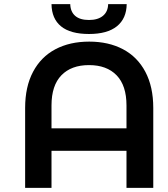

<svg xmlns="http://www.w3.org/2000/svg" viewBox="-20 -912 817 932"><path d="M724 -388V0H594V-180H230V0H102V-388Q102 -491 140.5 -563.5Q179 -636 249 -673Q319 -710 413 -710Q507 -710 577 -673Q647 -636 685.5 -563.5Q724 -491 724 -388ZM594 -289V-400Q594 -497 546 -546.5Q498 -596 412 -596Q326 -596 278 -546.5Q230 -497 230 -400V-289ZM230 -892H321Q322 -855 345 -835Q368 -815 412 -815Q455 -815 479.5 -835Q504 -855 505 -892H595Q594 -822 547.5 -784.5Q501 -747 412 -747Q322 -747 276.5 -784Q231 -821 230 -892Z"/></svg>

Font: mBank SemiBold
Style: Regular
Weight: 600
Designer: Julieta Ulanovsky
Foundry: Julieta Ulanovsky
Version: Version 7.200